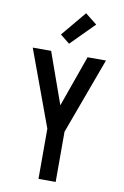

<svg xmlns="http://www.w3.org/2000/svg" viewBox="-105 -1041 709 1100"><g transform="rotate(10 250.0 -491.0)"><path d="M200 0V-292L37 -735H144L250 -437L356 -735H463L300 -292V0ZM238 -793 183 -837 304 -982 372 -928Z"/></g></svg>

Font: Iosevka Custom Semibold
Style: Regular
Weight: 600
Designer: Belleve Invis
Foundry: Belleve Invis
Version: Version 27.0.2; ttfautohint (v1.8.4)